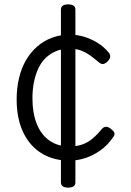

<svg xmlns="http://www.w3.org/2000/svg" viewBox="-20 -714 599 876"><path d="M297 19Q226 19 171.5 -13.5Q117 -46 86.5 -109Q56 -172 56 -261Q56 -313 67 -358.5Q78 -404 99 -440Q120 -476 150 -502Q180 -528 217.5 -542Q255 -556 299 -556Q331 -556 363 -546.5Q395 -537 424.5 -519Q454 -501 477 -473Q484 -463 482.5 -453.5Q481 -444 471 -434Q460 -423 450.5 -422Q441 -421 432 -429Q412 -446 392 -460.5Q372 -475 349.5 -483.5Q327 -492 295 -492Q264 -492 238 -481.5Q212 -471 191.5 -452.5Q171 -434 157 -406Q143 -378 135.5 -342.5Q128 -307 128 -265Q128 -199 147.5 -149.5Q167 -100 205 -73Q243 -46 297 -46Q331 -46 356 -55Q381 -64 402.5 -82Q424 -100 446 -127Q455 -136 465 -135.5Q475 -135 486 -126Q498 -117 501.5 -108.5Q505 -100 497 -89Q471 -51 437.5 -27.5Q404 -4 368 7.5Q332 19 297 19ZM291 142Q258 142 258 118V-670Q258 -694 291 -694Q324 -694 324 -670V118Q324 142 291 142Z"/></svg>

Font: Playwrite US Modern Light
Style: Regular
Weight: 300
Designer: Veronika Burian, José Scaglione
Foundry: TypeTogether
Version: Version 1.003